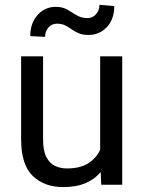

<svg xmlns="http://www.w3.org/2000/svg" viewBox="-20 -760 591 790"><path d="M396.5 0 394.5 -52.2Q370.1 -22.9 332 -6.6Q293.9 9.8 240.2 9.8Q162.6 9.8 114.7 -36.1Q66.9 -82 66.9 -187.5V-528.3H157.2V-186.5Q157.2 -139.2 171.1 -113Q185.1 -86.9 207.5 -76.9Q230 -66.9 254.4 -66.9Q309.6 -66.9 342.8 -87.9Q376 -108.9 392.1 -143.6V-528.3H482.9V0ZM389.2 -740.2 450.2 -734.9Q450.2 -681.2 419.7 -648.7Q389.2 -616.2 344.7 -616.2Q319.8 -616.2 303.7 -623.3Q287.6 -630.4 274.9 -639.4Q262.2 -648.4 248.3 -655.5Q234.4 -662.6 213.9 -662.6Q193.4 -662.6 179.4 -647Q165.5 -631.3 165.5 -608.4L104.5 -611.3Q104.5 -665 134.8 -698.5Q165 -731.9 209.5 -731.9Q237.3 -731.9 256.8 -720.5Q276.4 -709 295.4 -697.3Q314.5 -685.5 340.3 -685.5Q360.8 -685.5 375 -701.4Q389.2 -717.3 389.2 -740.2Z"/></svg>

Font: Vazirmatn RD FD
Style: Regular
Weight: 400
Designer: Saber Rastikerdar
Foundry: Saber Rastikerdar
Version: Version 33.003